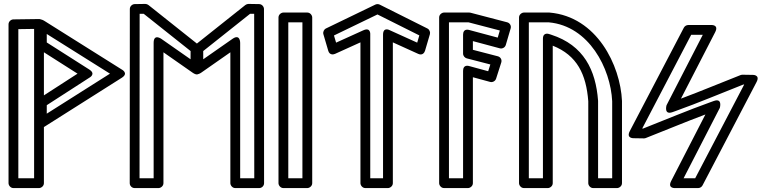

<svg xmlns="http://www.w3.org/2000/svg" viewBox="-20 -949 3897 979"><path d="M218.5 -732.5 218.4 -775.8 540.7 -573.4 218.4 -369.4 218.5 -412.7 435.2 -552.5C435.2 -552.5 471.7 -571.3 435.1 -594.6ZM168.6 -718.7C168.6 -710.6 172.9 -702.2 180.1 -697.6L375.3 -573.4L180 -447.3C173.3 -443 168.6 -434.9 168.6 -426.4L168.3 -324C168.1 -275.9 206.6 -302.8 206.6 -302.8L600.9 -552.4C637.9 -575.8 600.8 -594.6 600.8 -594.6L206.6 -842.3C165.9 -867.9 168.3 -821.1 168.3 -821.1ZM73.5 -800.4 153.9 -801.6V-40H73.5ZM48.1 -850.1C36.2 -849.9 23.5 -839.4 23.5 -825.1V-15C23.5 -4.3 33.3 10 48.5 10H178.9C189.7 10 203.9 0.1 203.9 -15V-826.9C203.9 -841.1 192.1 -852.1 178.6 -851.9Z M712.6 -878.8 951.8 -688.7 951.7 -646.7 802.7 -750.8C802.7 -750.8 763.4 -779.1 763.4 -730.3V-40H691.5L692 -878.5ZM736.8 -923.5C732.6 -926.8 726.6 -929 720.8 -929L666.6 -928.1C654.8 -927.9 642 -917.5 642 -903.1L641.5 -15C641.5 -1.4 652.9 10 666.5 10H788.4C799.1 10 813.4 0.1 813.4 -15V-682.3L962.4 -578.2C1002.4 -550.3 1001.7 -598.7 1001.7 -598.7L1001.8 -700.8C1001.8 -708.3 998.3 -715.6 992.3 -720.3ZM1016.3 -646.7 1016.2 -688.7 1255.4 -878.8 1276 -878.5 1276.5 -40H1204.6V-730.3C1204.6 -730.3 1205.3 -778.8 1165.3 -750.8ZM966.3 -598.7C966.3 -549.9 1005.6 -578.2 1005.6 -578.2L1154.6 -682.3V-15C1154.6 -4.3 1164.5 10 1179.6 10H1301.5C1315.2 10 1326.5 -1.4 1326.5 -15L1326 -903.1C1326 -914.9 1315.8 -927.9 1301.4 -928.1L1247.2 -929C1241.9 -929 1235.8 -927.1 1231.2 -923.5L975.7 -720.3C969.8 -715.7 966.2 -708.3 966.2 -700.8Z M1522 -40H1450V-835H1522ZM1547 10C1557.7 10 1572 0.1 1572 -15V-860C1572 -870.7 1562.1 -885 1547 -885H1425C1414.3 -885 1400 -875.1 1400 -860V-15C1400 -4.3 1409.9 10 1425 10Z M1933.1 -771.7V-40H1867.9V-771.7C1867.9 -771.7 1871.9 -812.3 1832.6 -794.5L1693.7 -731.6L1682.9 -768.1L1904.7 -875.3L2118.1 -768.5L2107.3 -731.6L1968.4 -794.5C1968.4 -794.5 1933.1 -814.9 1933.1 -771.7ZM1983.1 -733 2112.8 -674.2C2133.6 -664.8 2144.3 -680.4 2147.1 -689.9L2172 -774.4C2175 -784.7 2170.4 -798.2 2159.2 -803.8L1916.1 -925.5C1910.5 -928.4 1901.3 -929.2 1894.1 -925.7L1642.1 -803.9C1632 -799 1625.5 -786.3 1629 -774.3L1653.8 -689.9C1660.3 -668 1679.1 -670.1 1688.1 -674.2L1817.9 -733V-15C1817.9 -4.3 1827.7 10 1842.9 10H1958.1C1968.8 10 1983.1 0.1 1983.1 -15Z M2517.9 -757.2 2372.6 -796.1C2369.6 -796.9 2341.2 -805.4 2341.2 -772V-675.6C2341.2 -663.8 2350.3 -653.9 2359.9 -651.4L2480.2 -620.3L2469.2 -585.8L2372.7 -612.1C2369.9 -612.9 2341.2 -621.6 2341.2 -588V-40H2269.2V-835H2369.5L2528.6 -793.5ZM2528.5 -702.6C2541.3 -699.2 2555.2 -706.8 2559 -719.7L2583.8 -804.1C2588 -818.5 2579 -832 2566.1 -835.3L2379 -884.2C2377.4 -884.6 2374.8 -885 2372.7 -885H2244.2C2233.4 -885 2219.2 -875.1 2219.2 -860V-15C2219.2 -4.3 2229 10 2244.2 10H2366.2C2376.9 10 2391.2 0.1 2391.2 -15V-555.2L2479.1 -531.3C2491 -528 2505.3 -534.8 2509.5 -547.8L2535.9 -630.2C2540.9 -645.7 2530.9 -658.8 2518.4 -662L2391.2 -695V-739.4Z M2748.4 -40H2676.5V-835H2779.1C2983.8 -816.1 3093.6 -599.5 3101.5 -432.8V-40H3029.6V-433.8C3029.6 -434.6 3029.6 -434.9 3029.5 -436C3017.7 -590.8 2957.4 -718.3 2790.1 -772.2L2781 -775.1C2779.4 -775.6 2748.4 -787.1 2748.4 -751.3ZM2773.4 10C2784.1 10 2798.4 0.1 2798.4 -15V-716.1C2923.2 -666.5 2969 -569.6 2979.6 -432.9V-15C2979.6 -4.3 2989.5 10 3004.6 10H3126.5C3137.2 10 3151.5 0.1 3151.5 -15V-433.3C3151.5 -433.6 3151.5 -434.1 3151.5 -434.5C3143.2 -615.6 3023.8 -864 2782.3 -884.9C2781.8 -885 2780.8 -885 2780.2 -885H2651.5C2640.8 -885 2626.5 -875.1 2626.5 -860V-15C2626.5 -4.3 2636.4 10 2651.5 10Z M3254.5 -293.5 3504.3 -771.4H3563.4L3378.6 -412.3C3378.6 -412.3 3363.6 -361 3409.3 -377.3L3426.6 -383.5C3542.2 -424.8 3657.4 -473.7 3770 -517.9L3774.5 -517.8L3524.7 -40H3465.6L3650.4 -399.1C3650.4 -399.1 3665.4 -450.4 3619.7 -434.1L3602.4 -427.9C3486.8 -386.5 3371.6 -337.7 3259 -293.5ZM3191.4 -280.8C3170.8 -241.4 3213.2 -244.2 3213.2 -244.2L3263.1 -243.4C3266 -243.4 3269.6 -243.9 3272.6 -245.1C3375.2 -285.3 3474.9 -327.3 3576.8 -365.3L3402.4 -26.4C3381.6 14.1 3424.6 10 3424.6 10H3539.8C3548.4 10 3557.6 4.9 3562 -3.4L3837.6 -530.6C3858.2 -570 3815.8 -567.2 3815.8 -567.2L3765.9 -568C3763 -568 3759.4 -567.4 3756.4 -566.3C3653.8 -526.1 3554.1 -484.1 3452.2 -446.1L3626.6 -784.9C3647.4 -825.5 3604.4 -821.4 3604.4 -821.4H3489.2C3480.6 -821.4 3471.4 -816.3 3467 -808Z"/></svg>

Font: Stormning Aesir
Style: Light
Weight: 400
Designer: Robert Jablonski, Mew Too
Foundry: Cannot Into Space Fonts
Version: Version 0.90